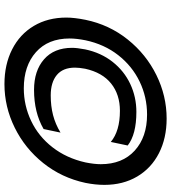

<svg xmlns="http://www.w3.org/2000/svg" viewBox="27 -781 769 863"><g transform="rotate(90 411.5 -349.5)"><path d="M59 -263Q59 -299 69 -349Q91 -456 157.5 -539Q224 -622 317.5 -668Q411 -714 513 -714Q601 -714 668.5 -679.5Q736 -645 773.5 -581.5Q811 -518 811 -434Q811 -394 802 -349Q779 -242 713 -159.5Q647 -77 553.5 -31Q460 15 358 15Q270 15 202 -19.5Q134 -54 96.5 -117Q59 -180 59 -263ZM710 -349Q718 -389 718 -418Q718 -515 657 -570.5Q596 -626 495 -626Q416 -626 346.5 -592.5Q277 -559 228 -496.5Q179 -434 161 -349Q153 -309 153 -278Q153 -181 214.5 -126.5Q276 -72 377 -72Q454 -72 523.5 -105Q593 -138 642 -201Q691 -264 710 -349ZM195 -289Q195 -311 202 -348Q217 -419 258 -471Q299 -523 357.5 -550.5Q416 -578 483 -578Q584 -578 634 -539L618 -463Q569 -504 478 -504Q405 -504 355.5 -464.5Q306 -425 289 -348Q284 -320 284 -302Q284 -248 317 -220.5Q350 -193 409 -193Q457 -193 497.5 -203.5Q538 -214 576 -237L560 -161Q486 -118 384 -118Q298 -118 246.5 -163Q195 -208 195 -289Z"/></g></svg>

Font: Prompt
Style: Italic
Weight: 400
Italic angle: -12°
Designer: Katatrad Team
Foundry: CadsonDemak
Version: Version 1.001